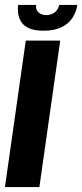

<svg xmlns="http://www.w3.org/2000/svg" viewBox="-22 -755 332 775"><path d="M-2 0 82 -591H221L137 0ZM154 -631Q116 -631 94 -641.5Q72 -652 62.5 -668.5Q53 -685 51 -702.5Q49 -720 51 -735H124Q121 -715 134 -704.5Q147 -694 164 -694Q183 -694 197.5 -704Q212 -714 217 -735H290Q286 -707 270.5 -683Q255 -659 226 -645Q197 -631 154 -631Z"/></svg>

Font: Alumni Sans ExtraBold
Style: Italic
Weight: 800
Italic angle: -8°
Designer: Robert E. Leuschke
Foundry: Robert E. Leuschke
Version: Version 1.016